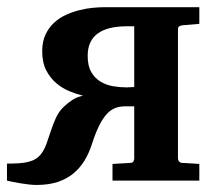

<svg xmlns="http://www.w3.org/2000/svg" viewBox="-22 -508 608 540"><path d="M224.6 -351.1Q224.6 -322.3 234.9 -304.9Q245.1 -287.6 261.2 -278.1Q277.3 -268.6 296.6 -265.4Q315.9 -262.2 334.5 -262.2Q337.4 -262.2 342.8 -262.7Q348.1 -263.2 355.5 -263.2V-434.1H335.4Q224.6 -434.1 224.6 -351.1ZM-2.4 -47.9Q16.6 -47.9 31.2 -48.8Q45.9 -49.8 57.6 -52.7Q69.3 -55.7 78.1 -61Q86.9 -66.4 93.8 -75.2Q103 -87.4 109.1 -104.7Q115.2 -122.1 121.3 -140.6Q127.4 -159.2 135.5 -177Q143.6 -194.8 157.7 -208Q168.5 -218.3 180.9 -226.6Q193.4 -234.9 211.4 -238.8Q193.8 -243.2 173.8 -251.2Q153.8 -259.3 136.5 -273.9Q119.1 -288.6 107.9 -310.3Q96.7 -332 96.7 -363.8Q96.7 -390.6 105.7 -410.2Q114.7 -429.7 129.6 -443.6Q144.5 -457.5 163.3 -466.1Q182.1 -474.6 201.7 -479.5Q221.2 -484.4 239.7 -486.1Q258.3 -487.8 272.5 -487.8H538.6V-440.9L491.7 -437Q485.4 -436 481.9 -433.8Q478.5 -431.6 478.5 -424.8V-62Q478.5 -57.6 481.7 -53.7Q484.9 -49.8 491.7 -49.8Q501 -49.3 509.8 -48.8Q517.1 -48.3 525.1 -47.9Q533.2 -47.4 538.6 -46.9V0H294.4V-46.9L343.8 -49.8Q350.6 -49.8 353 -53.7Q355.5 -57.6 355.5 -62V-209H330.6Q313.5 -209 300.3 -203.4Q287.1 -197.8 276.1 -184.8Q265.1 -171.9 255.4 -151.6Q245.6 -131.3 236.3 -102.1Q228.5 -77.6 215.8 -56.6Q203.1 -35.6 184.6 -20.3Q166 -4.9 140.4 3.7Q114.7 12.2 80.6 12.2Q70.8 12.2 58.3 10.7Q45.9 9.3 33.9 7.3Q22 5.4 12.2 3.2Q2.4 1 -2.4 0Z"/></svg>

Font: Charis SIL CyrE
Style: Bold
Weight: 700
Foundry: SIL International
Version: Version 5.000